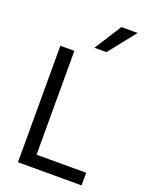

<svg xmlns="http://www.w3.org/2000/svg" viewBox="-162 -964 802 1044"><g transform="rotate(20 238.5 -441.5)"><path d="M448 -883 324 -727H255L354 -883ZM158 -674V-73H445V0H77V-674Z"/></g></svg>

Font: Hind Regular
Style: Regular
Weight: 400
Designer: Manushi Parikh, Satya Rajpurohit
Foundry: Indian Type Foundry
Version: Version 1.201;PS 1.0;hotconv 1.0.78;makeotf.lib2.5.61930; tt